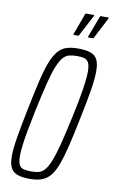

<svg xmlns="http://www.w3.org/2000/svg" viewBox="-97 -930 583 988"><g transform="rotate(10 194.0 -436.0)"><path d="M133 8Q94 8 69.5 0Q45 -8 33 -29.5Q21 -51 21 -91Q21 -131 31.5 -193Q42 -255 60 -344Q78 -433 92.5 -495Q107 -557 122.5 -596.5Q138 -636 157 -658Q176 -680 201 -688Q226 -696 261 -696Q300 -696 325 -688Q350 -680 361.5 -658.5Q373 -637 373 -597Q373 -557 363 -495.5Q353 -434 334 -344Q316 -254 301 -192.5Q286 -131 270.5 -91Q255 -51 236 -30Q217 -9 192 -0.5Q167 8 133 8ZM131 -31Q155 -31 172 -35.5Q189 -40 203 -56Q217 -72 230.5 -105.5Q244 -139 259 -197Q274 -255 293 -344Q313 -436 322 -494.5Q331 -553 331 -586Q331 -619 323 -634Q315 -649 300.5 -653Q286 -657 263 -657Q240 -657 222 -652.5Q204 -648 190 -632Q176 -616 162 -582.5Q148 -549 133.5 -491Q119 -433 100 -344Q87 -282 78.5 -235.5Q70 -189 66 -156Q62 -123 62 -101Q62 -69 69.5 -54Q77 -39 93 -35Q109 -31 131 -31ZM301 -761V-766L344 -880H388V-875L329 -761ZM225 -761V-766L267 -880H312V-875L252 -761Z"/></g></svg>

Font: Saira UltraCondensed ExtraLight
Style: Italic
Weight: 250
Width: 1
Italic angle: -12°
Designer: Hector Gatti with collaboration of the Omnibus-Type team
Foundry: Omnibus-Type
Version: Version 1.101